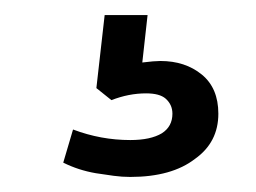

<svg xmlns="http://www.w3.org/2000/svg" viewBox="-20 -40 340 255"><path d="M193 41Q226 41 248 59Q270 77 270 111Q270 149 239 171Q208 195 153 195Q142 195 131 193.5Q120 192 107 190Q84 186 64 176L77 132Q114 146 153 146Q180 146 195 137Q209 128 209 111Q209 99 200 91Q192 84 174 84Q151 84 128 93L108 77L119 -20H176L169 43Q177 42 183 41.5Q189 41 193 41Z"/></svg>

Font: PRinguin Sans
Style: Regular
Weight: 400
Designer: Vernon Adams
Foundry: Vernon Adams
Version: ""